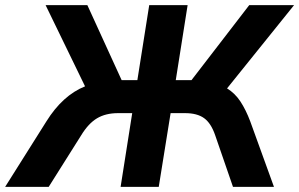

<svg xmlns="http://www.w3.org/2000/svg" viewBox="-60 -725 1161 745"><path d="M-40 0 120 -254Q183 -355 270 -390L117 -705H279L412 -414H473L519 -705H668L622 -414H683L907 -705H1081L821 -382Q852 -363 873 -331Q894 -299 911 -254L1003 0H844L775 -200Q759 -247 732 -266.5Q705 -286 658 -286H602L556 0H408L453 -286H398Q350 -286 316.5 -266Q283 -246 255 -200L129 0Z"/></svg>

Font: Nunito Sans ExtraBold
Style: Italic
Weight: 800
Italic angle: -9°
Designer: Vernon Adams
Foundry: Vernon Adams
Version: Version 3.006; ttfautohint (v1.8.3)